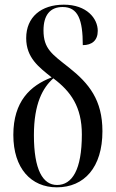

<svg xmlns="http://www.w3.org/2000/svg" viewBox="-20 -791 495 821"><path d="M223 10C340 10 418 -75 418 -230C418 -363 361 -434 275 -502C203 -559 166 -582 166 -661C166 -726 194 -761 248 -761C314 -761 334 -706 334 -598C373 -598 398 -618 398 -659C398 -712 351 -771 253 -771C156 -771 92 -718 92 -628C92 -544 146 -504 201 -460C109 -425 37 -357 37 -214C37 -71 113 10 223 10ZM224 0C163 0 125 -65 125 -213C125 -348 163 -416 208 -456C283 -400 330 -334 330 -216C330 -64 288 0 224 0Z"/></svg>

Font: Noto Serif Display ExtraCondensed
Style: Regular
Weight: 400
Width: 2
Designer: Monotype Design Team
Foundry: Monotype Imaging Inc.
Version: Version 2.009